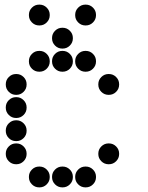

<svg xmlns="http://www.w3.org/2000/svg" viewBox="-20 -815 640 830"><path d="M149 -795Q131 -795 118 -782Q105 -769 105 -751V-749Q105 -731 118 -718Q131 -705 149 -705H151Q169 -705 182 -718Q195 -731 195 -749V-751Q195 -769 182 -782Q169 -795 151 -795ZM349 -795Q331 -795 318 -782Q305 -769 305 -751V-749Q305 -731 318 -718Q331 -705 349 -705H351Q369 -705 382 -718Q395 -731 395 -749V-751Q395 -769 382 -782Q369 -795 351 -795ZM249 -695Q231 -695 218 -682Q205 -669 205 -651V-649Q205 -631 218 -618Q231 -605 249 -605H251Q269 -605 282 -618Q295 -631 295 -649V-651Q295 -669 282 -682Q269 -695 251 -695ZM149 -595Q131 -595 118 -582Q105 -569 105 -551V-549Q105 -531 118 -518Q131 -505 149 -505H151Q169 -505 182 -518Q195 -531 195 -549V-551Q195 -569 182 -582Q169 -595 151 -595ZM249 -595Q231 -595 218 -582Q205 -569 205 -551V-549Q205 -531 218 -518Q231 -505 249 -505H251Q269 -505 282 -518Q295 -531 295 -549V-551Q295 -569 282 -582Q269 -595 251 -595ZM349 -595Q331 -595 318 -582Q305 -569 305 -551V-549Q305 -531 318 -518Q331 -505 349 -505H351Q369 -505 382 -518Q395 -531 395 -549V-551Q395 -569 382 -582Q369 -595 351 -595ZM49 -495Q31 -495 18 -482Q5 -469 5 -451V-449Q5 -431 18 -418Q31 -405 49 -405H51Q69 -405 82 -418Q95 -431 95 -449V-451Q95 -469 82 -482Q69 -495 51 -495ZM449 -495Q431 -495 418 -482Q405 -469 405 -451V-449Q405 -431 418 -418Q431 -405 449 -405H451Q469 -405 482 -418Q495 -431 495 -449V-451Q495 -469 482 -482Q469 -495 451 -495ZM49 -395Q31 -395 18 -382Q5 -369 5 -351V-349Q5 -331 18 -318Q31 -305 49 -305H51Q69 -305 82 -318Q95 -331 95 -349V-351Q95 -369 82 -382Q69 -395 51 -395ZM49 -295Q31 -295 18 -282Q5 -269 5 -251V-249Q5 -231 18 -218Q31 -205 49 -205H51Q69 -205 82 -218Q95 -231 95 -249V-251Q95 -269 82 -282Q69 -295 51 -295ZM49 -195Q31 -195 18 -182Q5 -169 5 -151V-149Q5 -131 18 -118Q31 -105 49 -105H51Q69 -105 82 -118Q95 -131 95 -149V-151Q95 -169 82 -182Q69 -195 51 -195ZM449 -195Q431 -195 418 -182Q405 -169 405 -151V-149Q405 -131 418 -118Q431 -105 449 -105H451Q469 -105 482 -118Q495 -131 495 -149V-151Q495 -169 482 -182Q469 -195 451 -195ZM149 -95Q131 -95 118 -82Q105 -69 105 -51V-49Q105 -31 118 -18Q131 -5 149 -5H151Q169 -5 182 -18Q195 -31 195 -49V-51Q195 -69 182 -82Q169 -95 151 -95ZM249 -95Q231 -95 218 -82Q205 -69 205 -51V-49Q205 -31 218 -18Q231 -5 249 -5H251Q269 -5 282 -18Q295 -31 295 -49V-51Q295 -69 282 -82Q269 -95 251 -95ZM349 -95Q331 -95 318 -82Q305 -69 305 -51V-49Q305 -31 318 -18Q331 -5 349 -5H351Q369 -5 382 -18Q395 -31 395 -49V-51Q395 -69 382 -82Q369 -95 351 -95Z"/></svg>

Font: Doto Rounded Black
Style: Regular
Weight: 900
Monospace: yes
Version: Version 1.000